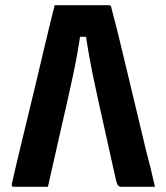

<svg xmlns="http://www.w3.org/2000/svg" viewBox="-20 -721 640 741"><path d="M165 0Q135 0 100 0Q65 0 34 0Q31 0 28.5 -1Q26 -2 25.5 -5Q25 -8 26 -13Q31 -36 41 -78Q51 -120 64 -174.5Q77 -229 92 -290Q107 -351 121.5 -412.5Q136 -474 149.5 -530.5Q163 -587 173.5 -631Q184 -675 191 -701Q248 -701 299.5 -701Q351 -701 399 -701Q403 -701 405 -699.5Q407 -698 408.5 -696Q410 -694 410 -690Q425 -634 440.5 -570.5Q456 -507 472.5 -437.5Q489 -368 507 -293.5Q525 -219 544 -139Q553 -106 561.5 -71Q570 -36 578 0Q546 0 511 0Q476 0 449 0Q441 0 436 -5Q431 -10 426 -33Q407 -119 391 -190.5Q375 -262 362 -320.5Q349 -379 339 -428Q329 -477 321.5 -520Q314 -563 309 -602L338 -579H263L292 -602Q287 -563 279.5 -520.5Q272 -478 261.5 -428.5Q251 -379 237 -317.5Q223 -256 205 -177.5Q187 -99 165 0Z"/></svg>

Font: Recursive
Style: Bold
Weight: 700
Version: Version 1.085